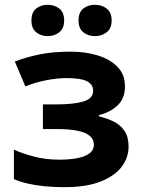

<svg xmlns="http://www.w3.org/2000/svg" viewBox="-20 -772 595 802"><path d="M276.9 -556.2Q335.9 -556.2 387.2 -540.8Q438.5 -525.4 470.2 -493.4Q502 -461.4 502 -411.1Q502 -361.8 472.2 -332.8Q442.4 -303.7 393.1 -291V-286.1Q427.7 -277.8 455.8 -263.7Q483.9 -249.5 500.5 -224.6Q517.1 -199.7 517.1 -159.2Q517.1 -113.8 488.3 -75.4Q459.5 -37.1 400.1 -13.7Q340.8 9.8 248 9.8Q204.1 9.8 165.3 5.9Q126.5 2 94.2 -5.6Q62 -13.2 38.1 -23.9V-147Q71.8 -131.3 121.3 -118.2Q170.9 -105 227.1 -105Q267.6 -105 300.5 -110.8Q333.5 -116.7 352.8 -130.6Q372.1 -144.5 372.1 -168Q372.1 -189.9 355.2 -204.3Q338.4 -218.8 304 -225.8Q269.5 -232.9 216.8 -232.9H159.2V-335.9H213.9Q288.1 -335.9 328.6 -348.1Q369.1 -360.4 369.1 -393.1Q369.1 -419.4 343.3 -432.6Q317.4 -445.8 257.8 -445.8Q219.2 -445.8 172.9 -436.8Q126.5 -427.7 85.9 -411.1L42 -515.1Q89.4 -533.2 144.8 -544.7Q200.2 -556.2 276.9 -556.2ZM111.3 -686Q111.3 -720.7 131.1 -736.3Q150.9 -752 179.2 -752Q207 -752 227.5 -736.3Q248 -720.7 248 -686Q248 -653.3 227.5 -637.2Q207 -621.1 179.2 -621.1Q150.9 -621.1 131.1 -637.2Q111.3 -653.3 111.3 -686ZM308.1 -686Q308.1 -720.7 327.9 -736.3Q347.7 -752 377 -752Q404.8 -752 425.5 -736.3Q446.3 -720.7 446.3 -686Q446.3 -653.3 425.5 -637.2Q404.8 -621.1 377 -621.1Q347.7 -621.1 327.9 -637.2Q308.1 -653.3 308.1 -686Z"/></svg>

Font: Wonky
Style: Regular
Weight: 400
Designer: Monotype Design Team
Foundry: Monotype Imaging Inc.
Version: Version 3.000